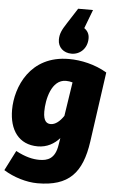

<svg xmlns="http://www.w3.org/2000/svg" viewBox="-71 -913 715 1185"><g transform="rotate(5 286.0 -320.5)"><path d="M347 -588C400 -588 444 -629 444 -691C444 -719 432 -738 412 -752L456 -868H364L301 -770C275 -730 262 -704 262 -668C262 -620 298 -588 347 -588ZM335 -554C94 -554 12 -352 12 -211C12 -87 71 0 189 0C246 0 291 -26 324 -63L317 -21C304 67 257 82 206 82C166 82 120 72 60 40L-3 164C59 203 140 227 207 227C401 227 482 139 510 -58L571 -491C497 -535 410 -554 335 -554ZM328 -418C343 -418 354 -416 369 -412L337 -202C313 -166 285 -144 257 -144C235 -144 211 -155 211 -218C211 -292 238 -418 328 -418Z"/></g></svg>

Font: Fira Sans Heavy
Style: Italic
Weight: 900
Italic angle: -8°
Designer: bBox Type GmbH & Carrois Corporate GbR & Edenspiekermann AG
Foundry: bBox Type GmbH & Carrois Corporate GbR & Edenspiekermann AG
Version: Version 4.301;PS 004.301;hotconv 1.0.88;makeotf.lib2.5.64775